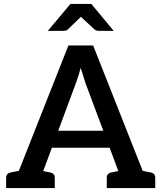

<svg xmlns="http://www.w3.org/2000/svg" viewBox="-20 -951 817 971"><path d="M41 0 326 -721H451L736 0H641Q625 0 614.5 -8Q604 -16 600 -28L413 -529Q408 -546 401.5 -565Q395 -584 388 -608Q382 -584 375.5 -565Q369 -546 363 -528L177 -28Q173 -17 162.5 -8.5Q152 0 136 0ZM124 0V-65H202V0ZM213 -204 234 -290H540L561 -204ZM569 0V-65H651V0ZM11 0V-52Q11 -64 17.5 -70.5Q24 -77 35 -79L99 -92L111 0ZM157 0 169 -92 233 -79Q244 -77 250.5 -70.5Q257 -64 257 -52V0ZM520 0V-52Q520 -64 526 -70.5Q532 -77 544 -79L608 -92L620 0ZM665 0 677 -92 741 -79Q753 -77 759 -70.5Q765 -64 765 -52V0ZM222 -795 336 -931H442L555 -795H480Q466 -795 457 -803L389 -866L324 -803Q321 -799 314.5 -797Q308 -795 301 -795Z"/></svg>

Font: Aleo SemiBold
Style: Regular
Weight: 600
Designer: Alessio Laiso
Foundry: Alessio Laiso
Version: Version 2.001;gftools[0.9.29]